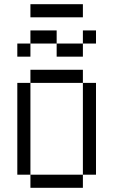

<svg xmlns="http://www.w3.org/2000/svg" viewBox="-20 -895 540 915"><path d="M437.5 -687.5V-750H375V-687.5H250V-625H375V-687.5ZM375 -812.5V-875H125V-812.5ZM125 -62.5V0H375V-62.5ZM125 -62.5V-500H62.5V-62.5ZM375 -62.5H437.5V-500H375ZM125 -500H375V-562.5H125ZM125 -687.5H62.5V-625H125ZM125 -687.5H250V-750H125Z"/></svg>

Font: UnifontExMono
Style: Regular
Weight: 500
Version: Version 15.0.06